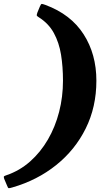

<svg xmlns="http://www.w3.org/2000/svg" viewBox="-100 -820 573 1006"><path d="M96 -754.5 109 -786Q114.5 -800 119.5 -799.5Q124.5 -799 138.5 -794Q271.5 -744.5 338.2 -640.2Q405 -536 405 -397Q405 -259.5 349.2 -147Q293.5 -34.5 194.2 45Q95 124.5 -35 162Q-48.5 166 -53.5 166Q-58.5 166 -63 152.5L-78 117Q-81.5 106.5 -79 104Q-76.5 101.5 -66 98Q3 74.5 57.8 26Q112.5 -22.5 151 -88.8Q189.5 -155 209.8 -233.8Q230 -312.5 230 -397Q230 -470 219.8 -533.5Q209.5 -597 182 -647.2Q154.5 -697.5 102.5 -730Q93 -736 92.5 -739.2Q92 -742.5 96 -754.5Z"/></svg>

Font: Besley* Narrow
Style: Bold Italic
Weight: 700
Width: 4
Italic angle: -13°
Designer: Owen Earl
Foundry: indestructible type*
Version: Version 3.000; ttfautohint (v1.8.3)